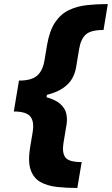

<svg xmlns="http://www.w3.org/2000/svg" viewBox="-20 -792 552 948"><path d="M59.6 -308.1 73.7 -394Q135.3 -394 163.6 -418.7Q191.9 -443.4 200.2 -497.1L212.4 -569.8Q224.6 -641.1 252.2 -681.9Q279.8 -722.7 319.8 -741.9Q359.9 -761.2 408.9 -766.6Q458 -772 512.2 -772L491.2 -644Q427.7 -644 403.1 -621.1Q378.4 -598.1 370.6 -549.3L355.5 -458.5Q351.1 -431.6 336.7 -405Q322.3 -378.4 290.3 -356.4Q258.3 -334.5 202.6 -321.3Q147 -308.1 59.6 -308.1ZM361.8 136.2Q307.6 136.2 260.3 130.9Q212.9 125.5 179.2 106.4Q145.5 87.4 131.3 46.4Q117.2 5.4 128.9 -65.9L141.1 -138.7Q149.9 -191.9 129.9 -216.6Q109.9 -241.2 48.3 -241.7L62.5 -327.6Q149.9 -327.6 201.4 -314.2Q252.9 -300.8 277.3 -279.1Q301.8 -257.3 307.4 -230.5Q313 -203.6 308.6 -177.2L293.5 -86.4Q285.6 -38.1 302.7 -14.9Q319.8 8.3 383.3 8.3ZM48.3 -241.2 73.7 -394.5H223.6L197.8 -241.2Z"/></svg>

Font: Inter Tight ExtraBold
Style: Italic
Weight: 800
Italic angle: -9.39999°
Designer: Rasmus Andersson
Foundry: rsms
Version: Version 3.004